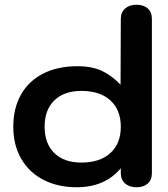

<svg xmlns="http://www.w3.org/2000/svg" viewBox="-20 -779 706 809"><path d="M36 -245Q36 -323 68.5 -380.5Q101 -438 162 -469Q223 -500 306 -500Q367 -500 409 -480.5Q451 -461 488 -422L489 -699Q489 -727 507 -743Q525 -759 555 -759Q585 -759 602.5 -743.5Q620 -728 620 -699V-50Q620 -21 602.5 -5.5Q585 10 555 10Q525 10 507 -6Q489 -22 489 -50V-70Q422 10 303 10Q225 10 164.5 -20.5Q104 -51 70 -109Q36 -167 36 -245ZM489 -245Q489 -316 445 -356Q401 -396 323 -396Q250 -396 209 -356Q168 -316 168 -245Q168 -174 209 -134Q250 -94 323 -94Q401 -94 445 -134Q489 -174 489 -245Z"/></svg>

Font: Kodchasan
Style: Bold
Weight: 700
Designer: Katatrad Aksorn Co.,Ltd.
Foundry: Cadson Demak Co.,Ltd.
Version: Version 1.000; ttfautohint (v1.6)